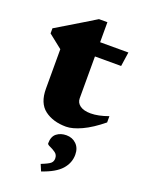

<svg xmlns="http://www.w3.org/2000/svg" viewBox="-153 -614 716 951"><g transform="rotate(20 205.0 -138.5)"><path d="M243.5 -140.5Q243.5 -117 263.2 -102.8Q283 -88.5 319.5 -88.5Q359.5 -88.5 412 -107.5V-74.5Q356.5 -29 308.8 -7Q261 15 227.5 15Q158.5 15 114.2 -18.5Q70 -52 70 -128V-336L-2 -393V-420Q25.5 -436.5 62.8 -458.8Q100 -481 136.8 -503.5Q173.5 -526 199 -541.5H243.5V-436H392.5L381.5 -361H243.5ZM173 231Q211 216 221.2 206.5Q231.5 197 231.5 181.5Q231.5 162 217 151.8Q202.5 141.5 187.8 135.2Q173 129 173 122.5Q173 86.5 193.8 70.2Q214.5 54 245 54Q276.5 54 297.5 74.5Q318.5 95 318.5 130Q318.5 173.5 288 207.8Q257.5 242 187.5 265.5Z"/></g></svg>

Font: Newsreader 16pt ExtraBold
Style: Regular
Weight: 800
Designer: Hugues Gentile
Foundry: Production Type
Version: Version 1.003; ttfautohint (v1.8.3)